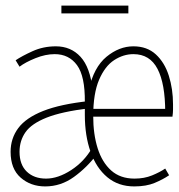

<svg xmlns="http://www.w3.org/2000/svg" viewBox="-20 -656 640 688"><path d="M142 12Q90 12 54 -19.5Q18 -51 18 -112Q18 -160 45.5 -197Q73 -234 135 -258.5Q197 -283 300 -294V-268Q201 -256 147 -234.5Q93 -213 71.5 -182.5Q50 -152 50 -112Q50 -66 76 -41Q102 -16 145 -16Q188 -16 235 -46.5Q282 -77 310 -126L328 -104Q292 -56 245 -22Q198 12 142 12ZM461 12Q404 12 364.5 -21Q325 -54 304.5 -112Q284 -170 284 -244V-290Q285 -383 256 -422.5Q227 -462 176 -462Q143 -462 107 -447.5Q71 -433 50 -417L36 -440Q58 -455 96.5 -472.5Q135 -490 180 -490Q234 -490 268.5 -452.5Q303 -415 312 -334H298Q316 -415 361.5 -452.5Q407 -490 458 -490Q507 -490 538.5 -461Q570 -432 585 -384.5Q600 -337 600 -282Q600 -273 600 -263Q600 -253 598 -238H292V-266H580L572 -254Q572 -356 544.5 -409Q517 -462 458 -462Q422 -462 389 -440.5Q356 -419 335 -370Q314 -321 314 -240Q314 -175 330 -124.5Q346 -74 378.5 -45Q411 -16 462 -16Q497 -16 525 -27.5Q553 -39 572 -52L586 -28Q564 -13 534 -0.5Q504 12 461 12ZM200 -608V-636H440V-608Z"/></svg>

Font: Source Code Pro ExtraLight ExtraLight
Style: Regular
Weight: 250
Monospace: yes
Version: Version 1.018;hotconv 1.0.116;makeotfexe 2.5.65601